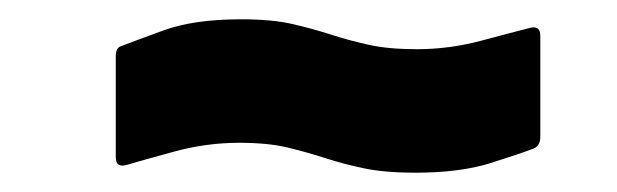

<svg xmlns="http://www.w3.org/2000/svg" viewBox="-20 -399 640 199"><path d="M410 -220Q379 -220 357.5 -224.5Q336 -229 317.5 -235Q299 -241 278.5 -246Q258 -251 228 -251Q194 -251 161 -242Q128 -233 111 -228Q100 -225 100 -236V-341Q100 -349 105 -351Q118 -356 149.5 -367.5Q181 -379 230 -379Q262 -379 283.5 -374Q305 -369 323.5 -363Q342 -357 362.5 -352.5Q383 -348 412 -348Q446 -348 479.5 -357Q513 -366 529 -370Q540 -373 540 -362V-257Q540 -248 533 -245Q520 -240 488.5 -230Q457 -220 410 -220Z"/></svg>

Font: Sofia Sans Black
Style: Italic
Weight: 900
Italic angle: -9°
Version: Version 4.100-B